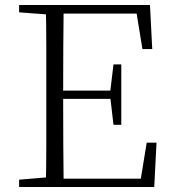

<svg xmlns="http://www.w3.org/2000/svg" viewBox="-20 -743 686 763"><path d="M56 0V-29L188 -40H198V0ZM162 0Q164 -83 164 -166Q164 -249 164 -333V-390Q164 -474 164 -557.5Q164 -641 162 -723H233Q232 -641 231.5 -556Q231 -471 231 -377V-357Q231 -255 231.5 -169Q232 -83 233 0ZM198 0V-33H569L536 -11L563 -176H602L593 0ZM198 -350V-383H436V-350ZM431 -247 418 -358V-379L431 -487H462V-247ZM56 -694V-723H198V-684H188ZM546 -548 519 -714 553 -689H198V-723H576L585 -548Z"/></svg>

Font: Noto Serif TC
Style: Regular
Weight: 200
Designer: Ryoko NISHIZUKA 西塚涼子 (kana & ideographs); Frank Grießhammer (Latin, Greek & Cyrillic); Wenlong ZHANG 张文龙 (bopomofo); San
Foundry: Adobe
Version: Version 2.001;hotconv 1.1.0;makeotfexe 2.6.0